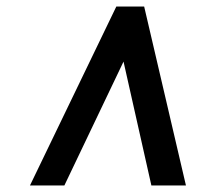

<svg xmlns="http://www.w3.org/2000/svg" viewBox="-20 -768 678 586"><path d="M71.5 -202 335 -748H420L547.5 -202H442L357 -580L176.5 -202Z"/></svg>

Font: Merriweather 48pt Black
Style: Italic
Weight: 900
Italic angle: -7.8°
Version: Version 2.101